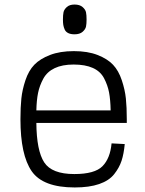

<svg xmlns="http://www.w3.org/2000/svg" viewBox="-20 -811 638 845"><path d="M309 14Q373 14 416.5 -1Q460 -16 482.5 -44.5Q505 -73 515 -103.5Q525 -134 529 -177L471 -180Q465 -114 431 -79.5Q397 -45 307 -45Q208 -45 174.5 -96.5Q141 -148 140 -270H538V-286Q538 -339 534 -377.5Q530 -416 516 -458Q502 -500 477.5 -526Q453 -552 409.5 -569Q366 -586 305 -586Q244 -586 200 -569Q156 -552 131 -526Q106 -500 92 -458Q78 -416 74 -377.5Q70 -339 70 -286Q70 -129 119.5 -57.5Q169 14 309 14ZM304 -527Q355 -527 388.5 -512Q422 -497 438 -466.5Q454 -436 460 -404Q466 -372 467 -325H140Q141 -370 147.5 -402Q154 -434 170.5 -464.5Q187 -495 220.5 -511Q254 -527 304 -527ZM308 -660Q331 -660 343.5 -671Q356 -682 358.5 -694Q361 -706 361 -725Q361 -745 358.5 -757Q356 -769 343.5 -780Q331 -791 308 -791Q286 -791 274 -780Q262 -769 259.5 -757Q257 -745 257 -725Q257 -711 258.5 -701.5Q260 -692 264.5 -681.5Q269 -671 280 -665.5Q291 -660 308 -660Z"/></svg>

Font: Glegoo
Style: Regular
Weight: 400
Version: Version 2.0.1; ttfautohint (v0.9) -r 48 -G 60